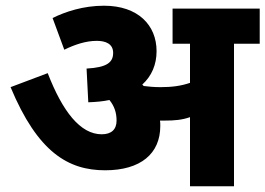

<svg xmlns="http://www.w3.org/2000/svg" viewBox="-20 -652 929 672"><path d="M541 -211C541 -218 541 -224 540 -230C546 -230 552 -230 559 -230C589 -230 617 -232 645 -242V0H799V-499H889V-622H584V-499H645V-362C613 -351 581 -347 542 -347C518 -347 499 -349 483 -351C481 -353 480 -354 478 -356C511 -386 528 -426 528 -473C528 -564 463 -632 344 -632C271 -632 209 -611 164 -589L205 -478C242 -496 280 -509 319 -509C349 -509 376 -499 376 -467C376 -434 355 -416 283 -412L289 -294C316 -295 340 -297 363 -302C380 -281 388 -258 388 -230C388 -199 370 -182 336 -182C261 -182 199 -262 147 -396L17 -347C112 -119 219 -56 348 -56C472 -56 541 -114 541 -211Z"/></svg>

Font: Noto Sans Devanagari UI ExtraBold
Style: Regular
Weight: 800
Designer: Jelle Bosma - Monotype Design Team
Foundry: Monotype Imaging Inc.
Version: Version 2.003